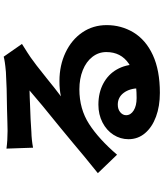

<svg xmlns="http://www.w3.org/2000/svg" viewBox="57 -881 886 1040"><g transform="rotate(-90 500.0 -361.0)"><path d="M311 -763Q338 -763 359 -764L430 -766Q547 -767 630 -772Q664 -775 683 -778Q703 -781 713 -784L782 -685Q726 -650 709 -638Q678 -617 596 -551Q536 -502 498 -474Q533 -482 581 -482Q666 -482 735.5 -449Q805 -416 844.5 -358Q884 -300 884 -226Q884 -148 845 -82Q804 -14 721.5 24Q639 62 517 62Q445 62 388 41Q331 20 298.5 -18.5Q266 -57 266 -108Q266 -152 290 -189.5Q314 -227 357 -249Q400 -271 453 -271Q518 -271 567.5 -244.5Q617 -218 643.5 -171.5Q670 -125 671 -67L542 -51Q541 -102 517 -134Q493 -166 453 -166Q428 -166 412 -152.5Q396 -139 396 -121Q396 -96 421.5 -80Q447 -64 489 -64Q613 -64 675.5 -106.5Q738 -149 738 -228Q738 -270 712 -303.5Q686 -337 640 -355.5Q594 -374 536 -374Q430 -374 348.5 -321.5Q267 -269 182 -170L82 -274Q130 -312 172.5 -347.5Q215 -383 246 -409L327 -476Q466 -588 530 -644Q508 -644 493 -643Q463 -641 445 -641Q374 -639 305 -634Q263 -633 220 -625L215 -769Q259 -763 311 -763Z"/></g></svg>

Font: Merged Yaku Han JP ExtraBold
Style: Regular
Weight: 800
Designer: Ryoko NISHIZUKA 西塚涼子 (kana, bopomofo & ideographs); Paul D. Hunt (Latin, Greek & Cyrillic); Sandoll Communications 산돌커뮤니
Foundry: Adobe
Version: Version 2.004